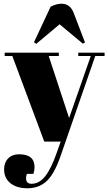

<svg xmlns="http://www.w3.org/2000/svg" viewBox="-20 -758 580 1028"><path d="M5 -458V-476H295V-458H241L350 -126L466 -458H399V-476H540V-458H490L303 81Q270 175 229 212.5Q188 250 127 250Q70 250 36 223Q2 196 2 149Q2 112 24 90Q46 68 82 68Q165 68 165 137Q165 152 159 173H124Q116 196 122 211Q128 226 149 226Q190 226 222 185.5Q254 145 283 62L305 0H217L46 -458ZM162 -532 251 -722Q281 -738 310 -738Q355 -738 374 -690L435 -531L424 -524L299 -628L174 -523Z"/></svg>

Font: Abril Fatface
Style: Regular
Weight: 400
Designer: Veronika Burian, Jos Scaglione
Foundry: TypeTogether
Version: Version 1.001